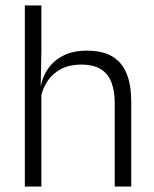

<svg xmlns="http://www.w3.org/2000/svg" viewBox="-20 -683 565 703"><path d="M460.5 0H400V-306Q400 -349.5 388.2 -381Q376.5 -412.5 349.5 -429.5Q322.5 -446.5 277 -446.5Q235 -446.5 204 -430.5Q173 -414.5 154.2 -386.5Q135.5 -358.5 128.5 -323L113 -367.5H129.5Q136 -403.5 156.8 -432.8Q177.5 -462 212.5 -479.8Q247.5 -497.5 298 -497.5Q357 -497.5 392.5 -475.5Q428 -453.5 444.2 -412.2Q460.5 -371 460.5 -312ZM131.5 0H71V-663H131.5V-501L129 -361L131.5 -356Z"/></svg>

Font: Anek Kannada Medium Light
Style: Regular
Weight: 300
Version: Version 1.003